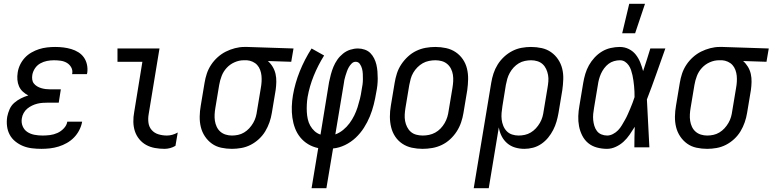

<svg xmlns="http://www.w3.org/2000/svg" viewBox="-20 -775 4064 1010"><path d="M198 8Q173 8 148 5Q123 2 101 -7Q79 -16 60.5 -31Q42 -46 31 -66.5Q20 -87 17 -111.5Q14 -136 18 -161Q22 -181 30.5 -200.5Q39 -220 55 -234Q71 -248 90 -257.5Q109 -267 129 -273Q113 -281 100 -293Q87 -305 80 -321Q73 -337 71.5 -355.5Q70 -374 73 -393Q76 -414 85.5 -434Q95 -454 110 -470.5Q125 -487 145 -498.5Q165 -510 185.5 -516.5Q206 -523 227.5 -525.5Q249 -528 270 -528Q292 -528 313 -525.5Q334 -523 354.5 -517Q375 -511 392.5 -500Q410 -489 421.5 -472.5Q433 -456 437.5 -435Q442 -414 439 -392L437 -385H359L360 -388Q363 -406 354.5 -421Q346 -436 331.5 -444.5Q317 -453 299.5 -455.5Q282 -458 264 -458Q246 -458 227.5 -454.5Q209 -451 192 -441.5Q175 -432 164 -415.5Q153 -399 150 -381Q148 -369 149.5 -357Q151 -345 158 -336Q165 -327 175 -321Q185 -315 196.5 -311.5Q208 -308 220 -306.5Q232 -305 244 -305H300L289 -235H233Q219 -235 204.5 -234Q190 -233 176 -229.5Q162 -226 148.5 -219.5Q135 -213 123.5 -203.5Q112 -194 104.5 -180.5Q97 -167 95 -153Q91 -131 99 -111.5Q107 -92 123.5 -81Q140 -70 161 -66Q182 -62 204 -62Q223 -62 243 -64.5Q263 -67 282 -75.5Q301 -84 316 -100Q331 -116 334 -135H412V-134Q408 -112 397 -90.5Q386 -69 369.5 -52Q353 -35 332 -23Q311 -11 288 -4Q265 3 242.5 5.5Q220 8 198 8Z M846 8Q820 8 795 3.5Q770 -1 749 -12.5Q728 -24 712.5 -43Q697 -62 689.5 -85Q682 -108 681.5 -134Q681 -160 686 -186L729 -450H598V-520H819L762 -174Q758 -151 761 -129Q764 -107 778 -91Q792 -75 813.5 -68.5Q835 -62 858 -62Q872 -62 886.5 -66Q901 -70 915 -78L903 -8Q890 0 875 4Q860 8 846 8Z M1200 8Q1171 8 1143.5 2Q1116 -4 1094.5 -19.5Q1073 -35 1058 -57.5Q1043 -80 1036.5 -106.5Q1030 -133 1030.5 -162Q1031 -191 1036 -219L1056 -339Q1060 -364 1068 -388Q1076 -412 1090.5 -434Q1105 -456 1125 -474Q1145 -492 1168 -503.5Q1191 -515 1216 -521.5Q1241 -528 1265 -528H1281L1524 -520L1512 -450L1389 -454Q1404 -441 1414.5 -423.5Q1425 -406 1429.5 -386Q1434 -366 1433.5 -344Q1433 -322 1430 -301L1410 -181Q1406 -156 1397.5 -131.5Q1389 -107 1375.5 -84.5Q1362 -62 1342 -43.5Q1322 -25 1298.5 -13Q1275 -1 1249.5 3.5Q1224 8 1200 8ZM1200 -62Q1216 -62 1232.5 -65.5Q1249 -69 1264 -78Q1279 -87 1291 -100Q1303 -113 1312 -128.5Q1321 -144 1325.5 -160Q1330 -176 1332 -192L1352 -312Q1355 -328 1356 -344.5Q1357 -361 1355.5 -376.5Q1354 -392 1348.5 -407Q1343 -422 1333 -433Q1323 -444 1308.5 -450.5Q1294 -457 1279 -458H1262Q1238 -458 1214 -447.5Q1190 -437 1172.5 -418Q1155 -399 1146 -375.5Q1137 -352 1133 -328L1113 -208Q1110 -191 1109 -173.5Q1108 -156 1110.5 -139.5Q1113 -123 1120 -108Q1127 -93 1139 -82.5Q1151 -72 1167 -67Q1183 -62 1200 -62Z M1619 215 1654 4Q1625 -2 1601 -16.5Q1577 -31 1559.5 -52.5Q1542 -74 1532 -100.5Q1522 -127 1518 -156Q1514 -185 1515 -214.5Q1516 -244 1521 -274Q1532 -338 1557 -400Q1582 -462 1619 -520L1685 -483Q1653 -432 1630.5 -376.5Q1608 -321 1598 -264Q1595 -245 1594 -225Q1593 -205 1594 -186Q1595 -167 1599 -148.5Q1603 -130 1612 -114Q1621 -98 1634.5 -85.5Q1648 -73 1666 -67L1711 -343Q1715 -363 1720.5 -383.5Q1726 -404 1734 -423.5Q1742 -443 1754.5 -461Q1767 -479 1784.5 -493Q1802 -507 1822.5 -513.5Q1843 -520 1863 -520Q1881 -520 1898.5 -514Q1916 -508 1928 -496Q1940 -484 1948 -468Q1956 -452 1960 -435Q1964 -418 1965.5 -399.5Q1967 -381 1967 -362.5Q1967 -344 1965 -325.5Q1963 -307 1959 -288Q1954 -257 1946 -225Q1938 -193 1925.5 -162.5Q1913 -132 1894.5 -103Q1876 -74 1851 -50.5Q1826 -27 1795 -12Q1764 3 1732 6L1697 215ZM1744 -68Q1766 -76 1785 -91.5Q1804 -107 1818.5 -126.5Q1833 -146 1843.5 -167.5Q1854 -189 1861 -211Q1868 -233 1873.5 -255.5Q1879 -278 1882 -300Q1885 -315 1887 -329.5Q1889 -344 1889 -358Q1889 -372 1888.5 -386Q1888 -400 1884.5 -413.5Q1881 -427 1873 -438.5Q1865 -450 1851 -450Q1839 -450 1830 -441Q1821 -432 1815 -421.5Q1809 -411 1805 -399.5Q1801 -388 1797.5 -377Q1794 -366 1791.5 -354.5Q1789 -343 1788 -332Z M2203 8Q2174 8 2146.5 2Q2119 -4 2096.5 -19Q2074 -34 2059 -56.5Q2044 -79 2037.5 -106Q2031 -133 2031 -161.5Q2031 -190 2036 -219L2056 -339Q2060 -364 2068 -389Q2076 -414 2091 -436.5Q2106 -459 2126 -477.5Q2146 -496 2170 -507.5Q2194 -519 2219.5 -523.5Q2245 -528 2270 -528Q2299 -528 2326.5 -522Q2354 -516 2376.5 -501Q2399 -486 2414.5 -463.5Q2430 -441 2436.5 -414Q2443 -387 2442.5 -358.5Q2442 -330 2438 -301L2418 -181Q2414 -156 2405.5 -131Q2397 -106 2382.5 -83.5Q2368 -61 2348 -42.5Q2328 -24 2304 -12.5Q2280 -1 2254 3.5Q2228 8 2203 8ZM2204 -62Q2220 -62 2237 -65.5Q2254 -69 2269.5 -77.5Q2285 -86 2297.5 -99Q2310 -112 2319 -127.5Q2328 -143 2333 -159.5Q2338 -176 2340 -192L2360 -312Q2363 -330 2364 -347.5Q2365 -365 2362.5 -381.5Q2360 -398 2352.5 -413Q2345 -428 2332.5 -438.5Q2320 -449 2304 -453.5Q2288 -458 2270 -458Q2254 -458 2236.5 -454.5Q2219 -451 2204 -442.5Q2189 -434 2176 -421Q2163 -408 2154 -392.5Q2145 -377 2140.5 -360.5Q2136 -344 2133 -328L2113 -208Q2110 -190 2109 -172.5Q2108 -155 2111 -138.5Q2114 -122 2121.5 -107Q2129 -92 2141 -81.5Q2153 -71 2169.5 -66.5Q2186 -62 2204 -62Z M2551 215H2472L2564 -339Q2568 -364 2576 -388.5Q2584 -413 2598 -435.5Q2612 -458 2632 -476.5Q2652 -495 2675.5 -507Q2699 -519 2724 -523.5Q2749 -528 2773 -528Q2802 -528 2829.5 -522Q2857 -516 2879 -500.5Q2901 -485 2916 -462.5Q2931 -440 2937.5 -413.5Q2944 -387 2943 -358Q2942 -329 2938 -301L2918 -181Q2914 -158 2907.5 -135.5Q2901 -113 2890 -91.5Q2879 -70 2863.5 -51Q2848 -32 2827.5 -18Q2807 -4 2784 2Q2761 8 2738 8Q2713 8 2689.5 1Q2666 -6 2648 -21.5Q2630 -37 2619 -58.5Q2608 -80 2604 -105ZM2708 -62Q2724 -62 2740.5 -65.5Q2757 -69 2772 -78Q2787 -87 2799 -100Q2811 -113 2820 -128.5Q2829 -144 2833.5 -160Q2838 -176 2840 -192L2860 -312Q2863 -329 2864.5 -346.5Q2866 -364 2863 -380.5Q2860 -397 2853 -412Q2846 -427 2834.5 -437.5Q2823 -448 2807 -453Q2791 -458 2774 -458Q2758 -458 2741 -454.5Q2724 -451 2709 -442Q2694 -433 2682 -420Q2670 -407 2661.5 -391.5Q2653 -376 2648.5 -360Q2644 -344 2641 -328L2623 -217Q2620 -199 2618.5 -181Q2617 -163 2619 -146Q2621 -129 2627.5 -113Q2634 -97 2645.5 -85Q2657 -73 2673.5 -67.5Q2690 -62 2708 -62Z M3173 8Q3146 8 3120 1Q3094 -6 3074.5 -22Q3055 -38 3043 -61.5Q3031 -85 3026 -111Q3021 -137 3022 -164.5Q3023 -192 3028 -219L3048 -339Q3052 -363 3059 -386.5Q3066 -410 3078 -431.5Q3090 -453 3107.5 -472Q3125 -491 3146.5 -504Q3168 -517 3192.5 -522.5Q3217 -528 3240 -528Q3266 -528 3288 -517Q3310 -506 3324.5 -487.5Q3339 -469 3348 -446.5Q3357 -424 3363 -401Q3373 -431 3382.5 -460.5Q3392 -490 3401 -520H3480Q3456 -453 3432.5 -386Q3409 -319 3383 -252Q3387 -189 3389.5 -126Q3392 -63 3396 0H3317Q3317 -27 3317.5 -54Q3318 -81 3319 -108Q3306 -87 3292 -66.5Q3278 -46 3260 -29.5Q3242 -13 3219 -2.5Q3196 8 3173 8ZM3174 -62Q3189 -62 3204.5 -70Q3220 -78 3231.5 -90Q3243 -102 3251.5 -116.5Q3260 -131 3268 -145Q3276 -159 3282.5 -174Q3289 -189 3295.5 -204Q3302 -219 3307.5 -234Q3313 -249 3318 -264Q3318 -279 3317.5 -293.5Q3317 -308 3315.5 -322.5Q3314 -337 3312 -351.5Q3310 -366 3307 -379.5Q3304 -393 3299.5 -406.5Q3295 -420 3287 -431.5Q3279 -443 3267.5 -450.5Q3256 -458 3241 -458Q3226 -458 3210 -453.5Q3194 -449 3181 -439Q3168 -429 3158 -415.5Q3148 -402 3141.5 -387.5Q3135 -373 3131 -358Q3127 -343 3125 -328L3105 -208Q3102 -192 3100.5 -175.5Q3099 -159 3100.5 -143.5Q3102 -128 3106.5 -113Q3111 -98 3120 -86Q3129 -74 3143.5 -68Q3158 -62 3174 -62ZM3253 -600 3290 -755H3373L3321 -600Z M3700 8Q3671 8 3643.5 2Q3616 -4 3594.5 -19.5Q3573 -35 3558 -57.5Q3543 -80 3536.5 -106.5Q3530 -133 3530.5 -162Q3531 -191 3536 -219L3556 -339Q3560 -364 3568 -388Q3576 -412 3590.5 -434Q3605 -456 3625 -474Q3645 -492 3668 -503.5Q3691 -515 3716 -521.5Q3741 -528 3765 -528H3781L4024 -520L4012 -450L3889 -454Q3904 -441 3914.5 -423.5Q3925 -406 3929.5 -386Q3934 -366 3933.5 -344Q3933 -322 3930 -301L3910 -181Q3906 -156 3897.5 -131.5Q3889 -107 3875.5 -84.5Q3862 -62 3842 -43.5Q3822 -25 3798.5 -13Q3775 -1 3749.5 3.5Q3724 8 3700 8ZM3700 -62Q3716 -62 3732.5 -65.5Q3749 -69 3764 -78Q3779 -87 3791 -100Q3803 -113 3812 -128.5Q3821 -144 3825.5 -160Q3830 -176 3832 -192L3852 -312Q3855 -328 3856 -344.5Q3857 -361 3855.5 -376.5Q3854 -392 3848.5 -407Q3843 -422 3833 -433Q3823 -444 3808.5 -450.5Q3794 -457 3779 -458H3762Q3738 -458 3714 -447.5Q3690 -437 3672.5 -418Q3655 -399 3646 -375.5Q3637 -352 3633 -328L3613 -208Q3610 -191 3609 -173.5Q3608 -156 3610.5 -139.5Q3613 -123 3620 -108Q3627 -93 3639 -82.5Q3651 -72 3667 -67Q3683 -62 3700 -62Z"/></svg>

Font: Iosevka Term Oblique
Style: Regular
Weight: 400
Italic angle: -9°
Monospace: yes
Designer: Belleve Invis
Foundry: Belleve Invis
Version: Version 31.4.0